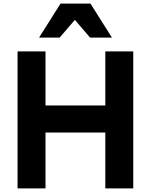

<svg xmlns="http://www.w3.org/2000/svg" viewBox="-20 -1052 842 1072"><path d="M78 -765H234V-463H568V-765H724V0H568V-312H234V0H78ZM605 -842H483L398 -941L313 -842H198L318 -1032H485Z"/></svg>

Font: Application
Style: Bold
Weight: 700
Designer: Wei Huang
Foundry: Wei Huang
Version: Version 0.012